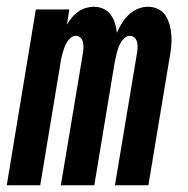

<svg xmlns="http://www.w3.org/2000/svg" viewBox="-36 -548 556 568"><path d="M-16 0 70 -520H169L162 -475Q168 -486 176.5 -496Q185 -506 195.5 -513.5Q206 -521 218 -524.5Q230 -528 242 -528Q257 -528 270 -522Q283 -516 291.5 -504.5Q300 -493 304 -479.5Q308 -466 310 -451Q316 -466 324.5 -479.5Q333 -493 345 -504.5Q357 -516 372 -522Q387 -528 402 -528Q418 -528 432 -521Q446 -514 454 -501.5Q462 -489 466 -474Q470 -459 471 -443Q472 -427 470.5 -411Q469 -395 466 -379L403 0H304L370 -395Q371 -403 371 -410.5Q371 -418 369 -425Q367 -432 361.5 -437Q356 -442 348 -442Q340 -442 333.5 -436.5Q327 -431 322.5 -424Q318 -417 315 -409Q312 -401 310 -393.5Q308 -386 306.5 -378Q305 -370 303 -362L243 0H144L210 -395Q211 -403 211 -410.5Q211 -418 209 -425Q207 -432 201.5 -437Q196 -442 188 -442Q180 -442 173.5 -436.5Q167 -431 162.5 -424Q158 -417 155 -409Q152 -401 150 -393.5Q148 -386 146 -378Q144 -370 143 -362L83 0Z"/></svg>

Font: Iosevka SS04 Semibold Oblique
Style: Regular
Weight: 600
Italic angle: -9°
Monospace: yes
Designer: Belleve Invis
Foundry: Belleve Invis
Version: Version 19.0.0; ttfautohint (v1.8.4)